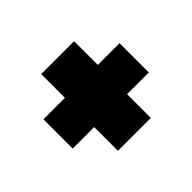

<svg xmlns="http://www.w3.org/2000/svg" viewBox="-85 -652 594 594"><g transform="rotate(-45 212.0 -355.0)"><path d="M379 -419V-291H284V-187H140V-291H46V-419H140V-523H284V-419Z"/></g></svg>

Font: Oxford Sans
Style: Regular
Weight: 800
Designer: Matt McInerney, Pablo Impallari, Rodrigo Fuenzalida
Foundry: Matt McInerney, Pablo Impallari, Rodrigo Fuenzalida
Version: Version 3.000g; ttfautohint (v1.5) -l 8 -r 28 -G 28 -x 14 -D